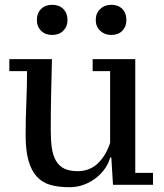

<svg xmlns="http://www.w3.org/2000/svg" viewBox="-20 -772 687 802"><path d="M87 -208Q87 -274 90 -343Q93 -412 93 -475H19V-525H197Q195 -447 193.5 -375.5Q192 -304 192 -227Q192 -186 196.5 -154.5Q201 -123 213.5 -101Q226 -79 248 -68Q270 -57 304 -57Q354 -57 388 -89Q422 -121 440 -175V-475H367V-525H545V-50H619V0H452L445 -114H440Q435 -93 420.5 -71Q406 -49 384 -31Q362 -13 333 -1.5Q304 10 270 10Q225 10 191 0.5Q157 -9 134 -34Q111 -59 99 -101Q87 -143 87 -208ZM134 -688Q134 -717 151.5 -734.5Q169 -752 198 -752Q227 -752 244.5 -734.5Q262 -717 262 -688Q262 -661 244.5 -643.5Q227 -626 198 -626Q169 -626 151.5 -643.5Q134 -661 134 -688ZM380 -688Q380 -717 398.5 -734.5Q417 -752 445 -752Q474 -752 491 -734.5Q508 -717 508 -688Q508 -661 491 -643.5Q474 -626 445 -626Q417 -626 398.5 -643.5Q380 -661 380 -688Z"/></svg>

Font: PT Serif Caption
Style: Regular
Weight: 400
Designer: A.Korolkova, O.Umpeleva, V.Yefimov
Foundry: ParaType Ltd
Version: Version 1.000W OFL